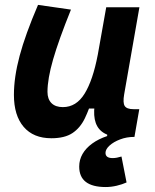

<svg xmlns="http://www.w3.org/2000/svg" viewBox="-20 -547 626 774"><path d="M406.2 207Q299.3 207 299.3 124.5Q299.3 97.2 312.7 73.7Q326.2 50.3 351.6 31.7Q377 13.2 412.1 1.5V-22.9L501.5 -9.8L520.5 4.9Q490.7 4.9 464.4 14.9Q438 24.9 421.6 39.8Q405.3 54.7 405.3 69.3Q405.3 90.3 434.1 90.3Q442.4 90.3 451.4 88.6Q460.4 86.9 469.7 84L490.2 188.5Q473.1 196.3 450.4 201.7Q427.7 207 406.2 207ZM187 10.3Q114.7 10.3 75.4 -35.6Q36.1 -81.5 36.1 -164.6Q36.1 -235.8 59.1 -321.8Q82 -407.7 133.3 -527.3L266.1 -508.3Q216.8 -386.2 194.1 -307.6Q171.4 -229 171.4 -176.8Q171.4 -147.5 187.5 -131.3Q203.6 -115.2 233.4 -115.2Q287.6 -115.2 321 -169.4Q354.5 -223.6 374 -325.7L369.1 -109.4H336.9L356 -160.6Q340.3 -107.9 321.8 -69.6Q303.2 -31.2 272 -10.5Q240.7 10.3 187 10.3ZM468.8 4.9Q427.2 4.9 401.6 -9.3Q376 -23.4 366 -51.5Q356 -79.6 361.3 -122.1L357.9 -234.9L408.2 -517.6H542L480.5 -166.5Q474.6 -132.3 482.9 -119.6Q491.2 -106.9 518.1 -106.9H541.5L522 4.9Z"/></svg>

Font: Cascadia Mono NF
Style: Italic
Weight: 400
Italic angle: -10°
Monospace: yes
Designer: Aaron Bell
Foundry: Saja Typeworks
Version: Version 2404.023